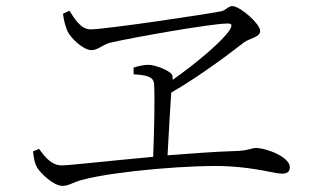

<svg xmlns="http://www.w3.org/2000/svg" viewBox="-20 -664 1040 628"><path d="M88 -169C91 -143 94 -129 101 -117C112 -97 156 -56 184 -56C207 -56 219 -69 254 -77C361 -105 617 -126 727 -120C820 -115 879 -96 902 -96C919 -96 928 -102 928 -117C928 -150 853 -180 815 -180C804 -180 791 -171 751 -170C683 -168 605 -162 528 -156C532 -228 537 -318 540 -361C645 -422 741 -497 779 -526C797 -539 831 -542 831 -563C831 -586 765 -644 740 -644C726 -644 719 -630 703 -627C653 -617 325 -568 276 -568C243 -568 222 -606 207 -629L186 -619C189 -593 196 -573 201 -561C213 -538 252 -500 280 -500C299 -500 317 -518 339 -524C416 -542 673 -587 722 -587C738 -588 741 -583 732 -567C708 -530 626 -460 545 -403L544 -416C541 -432 487 -452 466 -452C450 -452 433 -448 417 -443V-421C460 -418 482 -414 484 -389C487 -343 484 -228 481 -151C336 -138 207 -123 182 -123C149 -123 127 -150 108 -177Z"/></svg>

Font: Noto Serif TC Light
Style: Regular
Weight: 300
Designer: Ryoko NISHIZUKA 西塚涼子 (kana & ideographs); Frank Grießhammer (Latin, Greek & Cyrillic); Wenlong ZHANG 张文龙 (bopomofo); San
Foundry: Adobe
Version: Version 2.001;hotconv 1.1.0;makeotfexe 2.6.0